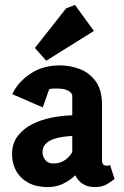

<svg xmlns="http://www.w3.org/2000/svg" viewBox="-20 -757 503 781"><path d="M174 4Q128 4 95.5 -13.5Q63 -31 46 -61.5Q29 -92 29 -129Q29 -173 51.5 -203Q74 -233 110.5 -251.5Q147 -270 190 -278.5Q233 -287 274 -288V-367Q274 -378 258.5 -387.5Q243 -397 209 -397Q201 -397 193 -396.5Q185 -396 180 -394L154 -320L30 -374Q51 -421 102 -456Q153 -491 223 -491Q266 -491 305 -476Q344 -461 369.5 -426Q395 -391 395 -330V-105Q395 -92 400.5 -87.5Q406 -83 413 -83Q418 -83 422.5 -84Q427 -85 428 -85L446 -29Q439 -23 418 -9.5Q397 4 366 4Q336 4 316.5 -9Q297 -22 286 -44Q266 -24 237.5 -10Q209 4 174 4ZM198 -92Q226 -92 246.5 -107.5Q267 -123 274 -139V-204Q255 -203 234 -200Q213 -197 194.5 -190Q176 -183 164.5 -170.5Q153 -158 153 -138Q153 -121 164 -106.5Q175 -92 198 -92ZM168 -510 122 -562 249 -723 285 -737 362 -631Z"/></svg>

Font: Kreon Light
Style: Regular
Weight: 300
Designer: Julia Petretta
Foundry: Julia Petretta and Eli Heuer
Version: Version 2.002